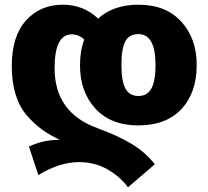

<svg xmlns="http://www.w3.org/2000/svg" viewBox="-20 -571 886 816"><path d="M568 -38Q451 -38 385.5 -109.5Q320 -181 320 -293Q320 -355 338 -403Q315 -425 285 -425Q212 -425 212 -281Q212 -92 395 -26Q480 5 538.5 40Q597 75 638 127L524 225Q491 180 437 149Q383 118 316 118Q233 118 143 173L103 52Q163 23 234 23Q191 3 158.5 -20.5Q126 -44 94.5 -80Q63 -116 46.5 -169Q30 -222 30 -290Q30 -417 90.5 -484Q151 -551 247 -551Q335 -551 397 -492Q462 -551 568 -551Q685 -551 750.5 -479Q816 -407 816 -295Q816 -177 751 -107.5Q686 -38 568 -38ZM568 -426Q529 -426 512.5 -395Q496 -364 496 -294Q496 -227 513 -195Q530 -163 568 -163Q606 -163 623.5 -195Q641 -227 641 -295Q641 -426 568 -426Z"/></svg>

Font: FiraGO ExtraBold
Style: Regular
Weight: 800
Designer: bBox Type
Foundry: bBox Type GmbH
Version: Version 1.001;PS 001.001;hotconv 1.0.88;makeotf.lib2.5.64775